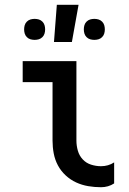

<svg xmlns="http://www.w3.org/2000/svg" viewBox="-20 -776 540 804"><path d="M403 8Q376 8 349.5 3.5Q323 -1 299 -12Q275 -23 255 -41.5Q235 -60 222.5 -83.5Q210 -107 205 -133.5Q200 -160 200 -187V-432H75V-520H300V-187Q300 -166 306 -145Q312 -124 326.5 -108.5Q341 -93 361.5 -86.5Q382 -80 403 -80Q418 -80 432 -84Q446 -88 458 -96V-8Q446 0 432 4Q418 8 403 8ZM375 -609Q366 -609 357.5 -611.5Q349 -614 342.5 -620.5Q336 -627 333.5 -635.5Q331 -644 331 -653Q331 -662 333.5 -670.5Q336 -679 342.5 -685.5Q349 -692 357.5 -694.5Q366 -697 375 -697Q384 -697 392.5 -694.5Q401 -692 407.5 -685.5Q414 -679 416.5 -670.5Q419 -662 419 -653Q419 -644 416.5 -635.5Q414 -627 407.5 -620.5Q401 -614 392.5 -611.5Q384 -609 375 -609ZM125 -609Q116 -609 107.5 -611.5Q99 -614 92.5 -620.5Q86 -627 83.5 -635.5Q81 -644 81 -653Q81 -662 83.5 -670.5Q86 -679 92.5 -685.5Q99 -692 107.5 -694.5Q116 -697 125 -697Q134 -697 142.5 -694.5Q151 -692 157.5 -685.5Q164 -679 166.5 -670.5Q169 -662 169 -653Q169 -644 166.5 -635.5Q164 -627 157.5 -620.5Q151 -614 142.5 -611.5Q134 -609 125 -609ZM206 -600 218 -756H309L281 -600Z"/></svg>

Font: Iosevka Term Semibold
Style: Regular
Weight: 600
Monospace: yes
Designer: Belleve Invis
Foundry: Belleve Invis
Version: Version 31.4.0